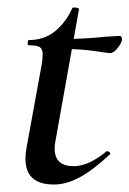

<svg xmlns="http://www.w3.org/2000/svg" viewBox="-20 -481 346 513"><path d="M48 -57Q48 -71 51 -87L91 -306Q94 -324 94 -335Q94 -350 86.5 -355Q79 -360 57 -360Q54 -360 54 -366Q54 -374 57 -374Q98 -374 127 -397.5Q156 -421 173 -459Q173 -461 179 -461Q184 -461 188 -459.5Q192 -458 191 -456L129 -109Q126 -96 126 -84Q126 -37 177 -37Q217 -37 265 -77H266Q270 -77 273 -74Q276 -71 273 -68Q228 -26 192.5 -7Q157 12 124 12Q48 12 48 -57ZM154 -350 156 -377Q206 -377 264 -383L299 -385Q306 -385 306 -376Q306 -368 295 -353.5Q284 -339 274 -339Q271 -339 233.5 -344.5Q196 -350 154 -350Z"/></svg>

Font: Cormorant Garamond SemiBold
Style: Italic
Weight: 600
Italic angle: -10°
Designer: Christian Thalmann (Catharsis Fonts)
Foundry: Catharsis Fonts
Version: Version 4.000